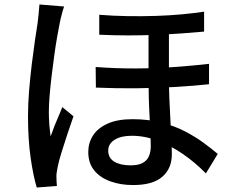

<svg xmlns="http://www.w3.org/2000/svg" viewBox="-20 -794 1040 857"><path d="M734 -682Q734 -645 734 -603.5Q734 -562 734 -522Q734 -482 734 -450Q734 -401 736 -353Q738 -305 740.5 -260.5Q743 -216 745 -176.5Q747 -137 747 -105Q747 -42 704.5 -5Q662 32 574 32Q518 32 472.5 15.5Q427 -1 400.5 -33.5Q374 -66 374 -116Q374 -156 395 -189Q416 -222 460 -242Q504 -262 571 -262Q641 -262 700 -247Q759 -232 806 -207.5Q853 -183 889.5 -156Q926 -129 952 -107L899 -20Q851 -69 796.5 -106.5Q742 -144 684 -166Q626 -188 568 -188Q520 -188 491.5 -170Q463 -152 463 -122Q463 -89 490 -72.5Q517 -56 563 -56Q598 -56 617.5 -67Q637 -78 645 -97.5Q653 -117 653 -142Q653 -165 651.5 -200Q650 -235 647.5 -277.5Q645 -320 644 -363.5Q643 -407 643 -446Q643 -484 643 -529.5Q643 -575 643 -616Q643 -657 643 -682ZM407 -495Q499 -488 588.5 -488.5Q678 -489 760.5 -495Q843 -501 913 -509V-418Q848 -411 765 -406Q682 -401 591 -400Q500 -399 408 -403ZM423 -728Q486 -723 550.5 -722Q615 -721 676 -723Q737 -725 791.5 -730Q846 -735 891 -742V-653Q847 -649 792.5 -645Q738 -641 677 -638.5Q616 -636 551.5 -636Q487 -636 423 -639ZM266 -765Q263 -756 258.5 -741Q254 -726 251 -711.5Q248 -697 246 -688Q241 -663 234.5 -626Q228 -589 222 -545Q216 -501 210.5 -455.5Q205 -410 201.5 -368Q198 -326 198 -294Q198 -268 200 -240.5Q202 -213 206 -185Q213 -206 222 -229Q231 -252 241 -274.5Q251 -297 258 -316L308 -275Q295 -238 280.5 -194.5Q266 -151 254 -112Q242 -73 237 -47Q235 -37 233 -23.5Q231 -10 232 -1Q232 6 232.5 16.5Q233 27 234 36L144 43Q128 -10 116.5 -91.5Q105 -173 105 -275Q105 -331 110 -391Q115 -451 122 -508.5Q129 -566 136 -613.5Q143 -661 148 -692Q150 -710 152.5 -732.5Q155 -755 156 -774Z"/></svg>

Font: Noto Sans SC Medium
Style: Regular
Weight: 500
Designer: Ryoko NISHIZUKA  (kana, bopomofo & ideographs); Paul D. Hunt (Latin, Greek & Cyrillic); Sandoll Communications , Soo-you
Foundry: Adobe
Version: Version 2.004-H2;hotconv 1.0.118;makeotfexe 2.5.65603